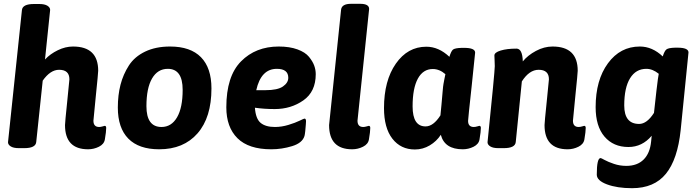

<svg xmlns="http://www.w3.org/2000/svg" viewBox="-20 -775 3658 1007"><path d="M186 -754Q214 -754 228.5 -745Q243 -736 243 -723L216 -463Q243 -492 283 -511.5Q323 -531 363 -531Q495 -531 495 -404Q495 -392 482.5 -271Q470 -150 470 -142Q470 -109 500 -109Q508 -109 518 -112Q528 -115 529 -115Q537 -115 537 -104Q537 -85 530 -44Q526 -19 499 -5.5Q472 8 442 8Q321 8 321 -119Q321 -132 332.5 -242.5Q344 -353 344 -359Q344 -409 290 -409Q244 -409 204 -352L170 -30Q167 2 107 2H79Q51 2 36.5 -7Q22 -16 22 -29L95 -722Q98 -754 158 -754Z M872 -531Q979 -531 1034 -475Q1089 -419 1089 -311Q1089 -159 1016 -75.5Q943 8 815 8Q708 8 653 -48Q598 -104 598 -211Q598 -276 612 -330.5Q626 -385 656 -431.5Q686 -478 741.5 -504.5Q797 -531 872 -531ZM860 -414Q807 -414 777.5 -363.5Q748 -313 748 -218Q748 -109 827 -109Q879 -109 908.5 -159.5Q938 -210 938 -304Q938 -414 860 -414Z M1636 -386Q1636 -294 1571 -248.5Q1506 -203 1421 -203Q1366 -203 1317 -210Q1321 -152 1347 -130.5Q1373 -109 1422 -109Q1457 -109 1493 -120Q1529 -131 1551.5 -142Q1574 -153 1577 -153Q1585 -153 1585 -139Q1585 -138 1584 -122Q1583 -106 1581 -87.5Q1579 -69 1577 -62Q1566 -25 1512 -8.5Q1458 8 1403 8Q1284 8 1225.5 -50Q1167 -108 1167 -212Q1167 -375 1244 -453Q1321 -531 1442 -531Q1499 -531 1540 -516Q1581 -501 1600.5 -477Q1620 -453 1628 -431Q1636 -409 1636 -386ZM1324 -302H1372Q1436 -302 1464 -321.5Q1492 -341 1492 -367Q1492 -414 1432 -414Q1349 -414 1324 -302Z M1869 -755Q1916 -755 1916 -728Q1855 -146 1855 -142Q1855 -109 1885 -109Q1893 -109 1903 -112Q1913 -115 1914 -115Q1922 -115 1922 -104Q1922 -85 1915 -44Q1911 -19 1884 -5.5Q1857 8 1827 8Q1706 8 1706 -119L1769 -725Q1773 -755 1821 -755Z M2494 -115Q2502 -115 2502 -104Q2502 -85 2495 -44Q2491 -19 2464 -5.5Q2437 8 2407 8Q2312 8 2292 -68Q2270 -34 2234 -12.5Q2198 9 2156 9Q2082 9 2038 -47.5Q1994 -104 1994 -208Q1994 -352 2056 -441Q2118 -530 2216 -530Q2281 -530 2337 -477Q2346 -507 2356 -515Q2366 -523 2402 -524H2414Q2472 -524 2472 -499L2454 -325Q2435 -151 2435 -141Q2435 -109 2465 -109Q2473 -109 2483 -112Q2493 -115 2494 -115ZM2306 -335Q2307 -342 2310.5 -359Q2314 -376 2316 -386Q2285 -413 2250 -413Q2199 -413 2171.5 -362.5Q2144 -312 2144 -217Q2144 -112 2212 -112Q2253 -112 2290 -170Q2292 -188 2295.5 -226.5Q2299 -265 2301.5 -295Q2304 -325 2306 -335Z M3044 -115Q3052 -115 3052 -104Q3052 -85 3045 -44Q3041 -19 3014 -5.5Q2987 8 2957 8Q2836 8 2836 -119Q2836 -132 2847.5 -242.5Q2859 -353 2859 -359Q2859 -409 2805 -409Q2756 -409 2717 -348L2685 -30Q2682 2 2622 2H2594Q2566 2 2551.5 -7Q2537 -16 2537 -29Q2575 -400 2575 -428Q2575 -441 2574 -459.5Q2573 -478 2573 -484Q2573 -500 2606 -510Q2639 -520 2689 -520Q2720 -520 2722 -453Q2748 -485 2791 -508Q2834 -531 2878 -531Q3010 -531 3010 -404Q3010 -392 2997.5 -271Q2985 -150 2985 -142Q2985 -109 3015 -109Q3023 -109 3033 -112Q3043 -115 3044 -115Z M3533 -525Q3591 -525 3591 -500L3550 -93Q3534 61 3472.5 136.5Q3411 212 3295 212Q3217 212 3163.5 192Q3110 172 3110 141Q3110 54 3130 54Q3133 54 3151 64Q3169 74 3200 84.5Q3231 95 3265 95Q3322 95 3355.5 62Q3389 29 3395 -33L3398 -63Q3348 -4 3276 -4Q3197 -4 3150.5 -58.5Q3104 -113 3104 -213Q3104 -355 3168.5 -443Q3233 -531 3336 -531Q3401 -531 3456 -479Q3465 -508 3475.5 -516Q3486 -524 3521 -525ZM3423 -300Q3432 -376 3435 -388Q3403 -414 3370 -414Q3315 -414 3284.5 -364.5Q3254 -315 3254 -222Q3254 -125 3332 -125Q3373 -125 3410 -183Z"/></svg>

Font: Asap
Style: Bold Italic
Weight: 700
Italic angle: -6°
Designer: Pablo Cosgaya
Foundry: Pablo Cosgaya
Version: Version 1.007;PS 001.007;hotconv 1.0.70;makeotf.lib2.5.58329